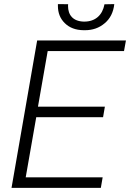

<svg xmlns="http://www.w3.org/2000/svg" viewBox="-20 -906 627 926"><path d="M483.9 -885.3C474.1 -833 439.9 -801.8 386.2 -801.8C385.3 -801.8 384.8 -801.8 384.3 -801.8C331.5 -803.2 308.1 -834 308.1 -877.4C308.1 -879.9 308.6 -882.8 308.6 -885.7L259.3 -886.2C259.3 -883.3 259.3 -880.4 259.3 -877.4C259.3 -844.2 270 -816.4 292.5 -794.4C314.5 -772.5 344.7 -760.7 383.3 -760.3C385.3 -760.3 387.7 -760.3 389.6 -760.3C426.3 -760.3 458 -771 484.4 -793.5C511.2 -815.4 526.9 -846.7 531.2 -886.2ZM485.8 -391.6H163.1L210 -659.7H578.1L587.4 -710.9H159.2L35.6 0H466.3L475.1 -50.8H104L154.8 -340.8H477.1Z"/></svg>

Font: Roboto Light
Style: Italic
Weight: 300
Italic angle: -12°
Designer: Google
Version: Version 2.137; 2017